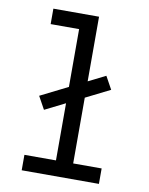

<svg xmlns="http://www.w3.org/2000/svg" viewBox="-83 -796 666 857"><g transform="rotate(10 250.0 -367.5)"><path d="M75 0V-70H218V-329L126 -283L94 -341L218 -403V-665H89V-735H296V-442L374 -481L406 -423L296 -368V-70H425V0Z"/></g></svg>

Font: Iosevka Curly
Style: Regular
Weight: 400
Monospace: yes
Designer: Belleve Invis
Foundry: Belleve Invis
Version: Version 22.1.2; ttfautohint (v1.8.4)